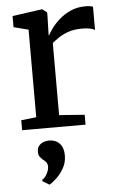

<svg xmlns="http://www.w3.org/2000/svg" viewBox="-57 -602 557 911"><g transform="rotate(-5 221.5 -147.0)"><path d="M34.5 0V-47.5L106.5 -55.5V-472.5L36.5 -490.5V-543.5L175.5 -563H180L201.5 -546V-526L199 -437.5L201.5 -438Q206 -447.5 219.8 -467.2Q233.5 -487 256.8 -508.2Q280 -529.5 312 -544.5Q344 -559.5 384 -559.5Q398 -559.5 406.5 -558Q415 -556.5 420.5 -554.5V-443.5Q414.5 -448 399.2 -451.8Q384 -455.5 360.5 -455.5Q322 -455.5 294.5 -446Q267 -436.5 248 -423.5Q229 -410.5 215.5 -399.5V-56L336.5 -47V0ZM226 137.5Q226 171 209.8 198.8Q193.5 226.5 173.5 244.5Q153.5 262.5 142.5 268.5H141L109.5 249.5L108.5 243Q122.5 235.5 132.2 216.8Q142 198 142 184Q142 169.5 135.5 161.5Q129 153.5 121 148Q113.5 142 106.8 133.2Q100 124.5 100 108.5Q100 89.5 110 78.8Q120 68 133.2 64Q146.5 60 155.5 60H158Q188.5 60 207.5 80.2Q226.5 100.5 226 137.5Z"/></g></svg>

Font: Merriweather 28pt Medium
Style: Regular
Weight: 500
Version: Version 2.100